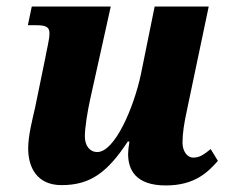

<svg xmlns="http://www.w3.org/2000/svg" viewBox="-20 -556 694 586"><path d="M486 10C575 10 615 -31 645 -65L623 -101C602 -84 589 -75 570 -75C549 -75 537 -98 537 -120C537 -149 542 -180 550 -217L617 -536H452L410 -329C388 -226 330 -92 277 -92C254 -92 239 -111 239 -140C239 -166 247 -216 255 -252L318 -536H77L65 -479H90C120 -479 131 -474 131 -454C131 -435 123 -407 118 -378L87 -227C79 -192 66 -142 66 -103C66 -46 92 9 168 9C256 9 308 -30 370 -124H375C372 -105 371 -95 371 -86C371 -39 393 10 486 10Z"/></svg>

Font: Noto Serif SemiCondensed Extra
Style: Italic
Weight: 800
Width: 4
Italic angle: -12°
Designer: Monotype Design Team
Foundry: Monotype Imaging Inc.
Version: Version 1.901